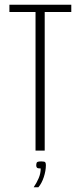

<svg xmlns="http://www.w3.org/2000/svg" viewBox="-20 -640 343 816"><path d="M131 -589H20V-620H283V-589H170V0H131ZM123 156Q136 137 144.5 117Q153 97 153 76Q140 76 137 72.5Q134 69 134 63Q134 55 136.5 50.5Q139 46 156 46Q170 46 172.5 50Q175 54 175 62Q175 86 166 113Q157 140 143 156Z"/></svg>

Font: Smooch Sans Light
Style: Regular
Weight: 300
Designer: Robert E. Leuschke
Foundry: Robert E. Leuschke
Version: Version 1.010; ttfautohint (v1.8.3)